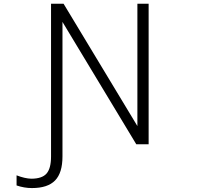

<svg xmlns="http://www.w3.org/2000/svg" viewBox="-20 -751 1040 1001"><path d="M754.9 -731.4V1H690.4L305.7 -636.7V64.5Q305.7 150.4 267.1 189.9Q228.5 229.5 146.5 229.5Q106.4 229.5 66.4 215.8V163.1Q109.4 179.7 142.6 180.7Q199.2 180.7 222.7 153.8Q246.1 127 246.1 64.5V-731.4H311.5L696.3 -93.8V-731.4Z"/></svg>

Font: Gen Shin Gothic Monospace Light
Style: Regular
Weight: 300
Designer: [Source Han Sans]
Ryoko NISHIZUKA  (kana & ideographs); Paul D. Hunt (Latin, Greek & Cyrillic); Wenlong ZHANG  (bopomofo
Version: Version 1.002.20150607